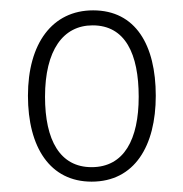

<svg xmlns="http://www.w3.org/2000/svg" viewBox="-20 -837 354 371"><path d="M281 -652C281 -750 242 -817 160 -817C81 -817 34 -753 34 -652C34 -552 77 -486 157 -486C240 -486 281 -555 281 -652ZM67 -650C67 -740 102 -788 159 -788C222 -788 248 -733 248 -650C248 -568 220 -514 157 -514C96 -514 67 -566 67 -650Z"/></svg>

Font: Noto Sans Telugu UI Condensed ExtraLight
Style: Regular
Weight: 200
Width: 3
Designer: Jelle Bosma - Monotype Design Team
Foundry: Monotype Imaging Inc.
Version: Version 2.005